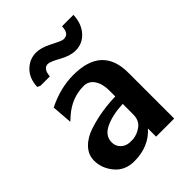

<svg xmlns="http://www.w3.org/2000/svg" viewBox="-200 -797 915 915"><g transform="rotate(-45 257.5 -339.5)"><path d="M90 -568Q92 -623 124.5 -655.5Q157 -688 202 -688Q235 -688 277 -666.5Q319 -645 329 -642Q342 -638 351 -641Q376 -645 378 -689H455Q453 -633 421.5 -597Q390 -561 342 -561Q306 -561 262.5 -585.5Q219 -610 203 -610Q172 -610 168 -561H105ZM33 -128Q33 -168 62 -198Q91 -228 138 -243Q185 -258 230 -265Q275 -272 321 -273V-314Q321 -358 302 -386.5Q283 -415 249 -415Q170 -415 106 -359L84 -339L76 -443Q164 -487 252 -487Q445 -487 445 -309V0H323V-55Q265 10 167 10Q105 10 69 -33Q33 -76 33 -128ZM154 -130Q154 -105 171 -88Q188 -71 214 -69H238Q270 -73 295.5 -93Q321 -113 321 -153V-223Q250 -220 202 -197.5Q154 -175 154 -130Z"/></g></svg>

Font: Coval
Style: Bold
Weight: 700
Foundry: Context Ltd
Version: Version 001.000